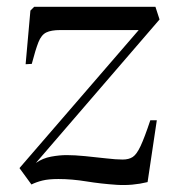

<svg xmlns="http://www.w3.org/2000/svg" viewBox="-20 -533 517 562"><path d="M80 -513H435L447 -476L85 -56Q105 -70 129.5 -74.5Q154 -79 175 -79Q198 -79 229 -76Q260 -73 290 -69.5Q320 -66 339 -66Q357 -66 368.5 -73.5Q380 -81 391.5 -105.5Q403 -130 420 -181H439L412 0Q367 11 321.5 8Q276 5 233 -2Q190 -9 151 -9Q122 -9 104 -4.5Q86 0 72 7L37 -41L386 -445H156Q130 -445 115.5 -438Q101 -431 92.5 -409.5Q84 -388 73 -346L55 -345L69 -502Z"/></svg>

Font: Literata 72pt
Style: Italic
Weight: 400
Italic angle: -2°
Designer: Latin by Veronika Burian and Jose Scaglione. Greek by Irene Vlachou. Cyrillic by Vera Evstafieva
Foundry: TypeTogether
Version: Version 3.002